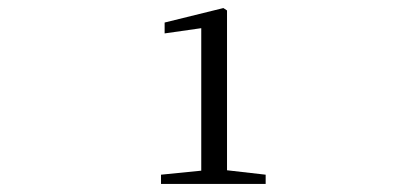

<svg xmlns="http://www.w3.org/2000/svg" viewBox="-20 -920 1040 477"><path d="M480 -463H640V-486L544 -497V-894L535 -900L389 -864V-837L480 -850V-496L380 -486V-463Z"/></svg>

Font: Harano Aji Mincho K1
Style: Regular
Weight: 400
Foundry: Masamichi Hosoda
Version: HaranoAjiMinchoK1-Regular version 20230610;ttx 4.39.4